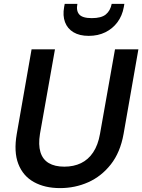

<svg xmlns="http://www.w3.org/2000/svg" viewBox="-20 -953 730 985"><path d="M288 12Q210 12 154 -19Q98 -50 74 -112Q50 -174 66 -266L142 -700H262L185 -266Q176 -210 187.5 -172.5Q199 -135 230 -116.5Q261 -98 310 -98Q358 -98 395.5 -116Q433 -134 458 -171.5Q483 -209 493 -266L570 -700H690L614 -266Q597 -171 548.5 -109.5Q500 -48 432.5 -18Q365 12 288 12ZM435 -769Q388 -769 357 -787.5Q326 -806 313.5 -839.5Q301 -873 309 -917L312 -933H377Q370 -898 386.5 -879Q403 -860 451 -860Q500 -860 523 -879Q546 -898 553 -933H618L615 -916Q607 -872 582.5 -839Q558 -806 520.5 -787.5Q483 -769 435 -769Z"/></svg>

Font: DM Sans 11pt SemiBold
Style: Italic
Weight: 600
Italic angle: -10°
Version: Version 4.004;gftools[0.9.30]